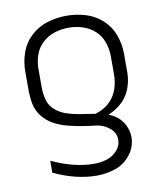

<svg xmlns="http://www.w3.org/2000/svg" viewBox="-84 -605 743 886"><g transform="rotate(-10 287.5 -162.5)"><path d="M299 213Q202 213 98 164V108Q203 157 296 157Q325 157 353 149Q381 141 402.5 118.5Q424 96 424 67Q424 33 395.5 10.5Q367 -12 333.5 -15.5Q300 -19 267.5 -24.5Q235 -30 202.5 -38.5Q170 -47 140.5 -63Q111 -79 89.5 -106Q68 -133 62 -166Q56 -199 56 -232V-319Q56 -364 71.5 -407Q87 -450 121 -481Q155 -512 198.5 -525Q242 -538 287 -538Q333 -538 376.5 -525Q420 -512 454 -481Q488 -450 503.5 -407Q519 -364 519 -319V-232Q519 -190 502.5 -150.5Q486 -111 452 -85Q428 -66 400 -55Q419 -47 435 -36Q459 -18 472.5 9Q486 36 486 66Q486 110 457.5 147Q429 184 386.5 198.5Q344 213 299 213ZM341 -69Q350 -72 358 -75Q390 -87 413 -111Q436 -135 446.5 -167Q457 -199 457 -232V-319Q457 -352 446 -384Q435 -416 410 -439Q385 -462 353 -472Q321 -482 288 -482Q254 -482 222 -472Q190 -462 165 -439Q140 -416 129 -384Q118 -352 118 -319V-232Q118 -203 125.5 -174Q133 -145 156 -125Q179 -105 207.5 -95.5Q236 -86 265 -81Q294 -76 323 -72Q332 -71 341 -69Z"/></g></svg>

Font: Jozsika Light
Style: Regular
Weight: 300
Monospace: yes
Designer: Belleve Invis
Foundry: Belleve Invis
Version: 2.1.0